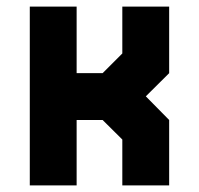

<svg xmlns="http://www.w3.org/2000/svg" viewBox="-20 -560 601 580"><path d="M70 0V-540H211.5V-339H290L349.5 -398.5V-540H491V-339L420.5 -269L491 -197.5V0H349.5V-138.5L290 -197.5H211.5V0Z"/></svg>

Font: Tourney Expanded Black
Style: Regular
Weight: 900
Width: 7
Designer: Tyler Finck
Foundry: Etcetera Type Co
Version: Version 1.010; ttfautohint (v1.8.3)